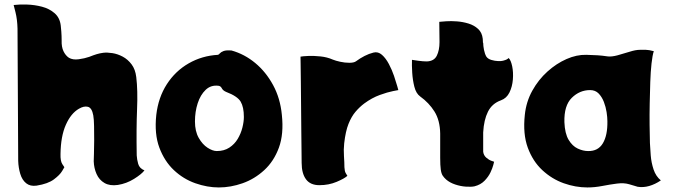

<svg xmlns="http://www.w3.org/2000/svg" viewBox="-20 -810 2965 844"><path d="M581 -127Q582 -109 587.5 -89.5Q593 -70 615 -61Q602 -44 569 -23.5Q536 -3 498 3Q463 8 439.5 -5.5Q416 -19 404.5 -45Q393 -71 392 -101Q392 -109 393 -134.5Q394 -160 394 -193Q394 -226 393.5 -256Q393 -286 390 -303Q384 -336 366.5 -340.5Q349 -345 327 -332Q292 -312 269.5 -261.5Q247 -211 246 -133Q245 -102 254 -88.5Q263 -75 263 -75Q263 -75 253 -58Q243 -41 217 -21.5Q191 -2 141 6Q113 10 95 -4.5Q77 -19 69 -46Q61 -73 60 -103L57 -684Q56 -725 48 -756.5Q40 -788 40 -788Q65 -791 98.5 -790Q132 -789 164.5 -780.5Q197 -772 220 -752Q243 -732 247 -698Q248 -691 249.5 -671.5Q251 -652 251 -632Q250 -604 259 -585Q268 -566 283 -556Q300 -546 326 -549.5Q352 -553 372 -560Q392 -568 405.5 -572Q419 -576 434 -578Q451 -580 474 -576.5Q497 -573 519.5 -561Q542 -549 558.5 -527Q575 -505 579 -471Q586 -413 582.5 -329.5Q579 -246 581 -127Z M1219 -305Q1228 -221 1206 -161Q1184 -101 1141.5 -62Q1099 -23 1046.5 -4.5Q994 14 942 14Q891 14 838.5 -4.5Q786 -23 744.5 -62Q703 -101 680.5 -161Q658 -221 667 -305Q676 -382 713.5 -440Q751 -498 809.5 -531.5Q868 -565 938 -569Q942 -570 946.5 -575.5Q951 -581 962.5 -585.5Q974 -590 998 -588Q1055 -572 1102 -533Q1149 -494 1180.5 -436Q1212 -378 1219 -305ZM933 -146Q965 -146 988 -161Q1011 -176 1025 -199.5Q1039 -223 1045.5 -249Q1052 -275 1052 -296Q1052 -339 1038 -363Q1024 -387 974 -406Q960 -412 955 -422Q950 -432 940 -433Q907 -437 884 -415Q861 -393 849 -356Q837 -319 837 -276Q837 -233 853.5 -204Q870 -175 892.5 -160.5Q915 -146 933 -146Z M1622 -579Q1642 -584 1659 -569Q1676 -554 1689.5 -528.5Q1703 -503 1712 -476.5Q1721 -450 1726 -432Q1731 -414 1731 -414Q1731 -414 1707.5 -409.5Q1684 -405 1649.5 -392.5Q1615 -380 1581 -355Q1561 -340 1543 -319Q1525 -298 1512 -265.5Q1499 -233 1493 -180Q1490 -153 1492 -124Q1494 -95 1494 -75Q1495 -57 1499.5 -49.5Q1504 -42 1507 -37Q1494 -25 1459.5 -10.5Q1425 4 1384 4Q1344 4 1325 -22Q1306 -48 1306 -94Q1306 -105 1305.5 -142.5Q1305 -180 1304.5 -233Q1304 -286 1303.5 -343Q1303 -400 1302.5 -449.5Q1302 -499 1301.5 -530Q1301 -561 1301 -561Q1311 -563 1335.5 -564Q1360 -565 1389 -562Q1418 -559 1443 -548Q1455 -543 1475.5 -538.5Q1496 -534 1515.5 -534Q1535 -534 1544 -540Q1563 -554 1582.5 -564Q1602 -574 1622 -579Z M2216 -555Q2226 -545 2231.5 -518.5Q2237 -492 2234.5 -460.5Q2232 -429 2219.5 -403.5Q2207 -378 2182 -369Q2143 -355 2125 -319Q2107 -283 2104 -228V-143Q2106 -127 2117.5 -117Q2129 -107 2140.5 -103Q2152 -99 2152 -99Q2152 -99 2148.5 -85Q2145 -71 2136 -52Q2127 -33 2110 -15.5Q2093 2 2066 9Q2052 12 2028.5 10.5Q2005 9 1981 1Q1957 -7 1941 -21Q1932 -29 1926 -38Q1920 -47 1917.5 -65Q1915 -83 1915 -116V-223Q1914 -281 1890 -319.5Q1866 -358 1827 -386Q1809 -399 1801.5 -428.5Q1794 -458 1792 -491Q1790 -524 1791 -547Q1796 -546 1818 -543Q1840 -540 1856 -540Q1888 -541 1900 -565Q1912 -589 1912 -625L1911 -714Q1920 -715 1941.5 -716.5Q1963 -718 1989 -716Q2015 -714 2039.5 -706.5Q2064 -699 2081.5 -683Q2099 -667 2102 -640Q2102 -637 2102.5 -632.5Q2103 -628 2103 -622H2104Q2104 -609 2107.5 -591Q2111 -573 2118 -561Q2125 -551 2140 -546.5Q2155 -542 2169.5 -541.5Q2184 -541 2191 -543Q2202 -546 2207 -548.5Q2212 -551 2216 -555Z M2837 -181Q2838 -159 2840.5 -127Q2843 -95 2853 -65Q2863 -35 2885 -17Q2860 0 2834 7.5Q2808 15 2783 11Q2776 9 2768 6.5Q2760 4 2746 0Q2723 -7 2692 -3Q2661 1 2627.5 7.5Q2594 14 2562 14Q2510 14 2458 -4.5Q2406 -23 2364 -62Q2322 -101 2300 -161Q2278 -221 2287 -305Q2293 -363 2320 -411.5Q2347 -460 2386.5 -495.5Q2426 -531 2470.5 -550.5Q2515 -570 2557 -569Q2589 -568 2606.5 -567Q2624 -566 2652 -562Q2669 -560 2695 -567Q2721 -574 2747.5 -582.5Q2774 -591 2793 -591Q2822 -592 2834 -589.5Q2846 -587 2854 -585Q2848 -567 2844 -531Q2840 -495 2838.5 -449.5Q2837 -404 2836 -355Q2835 -306 2835.5 -261Q2836 -216 2837 -181ZM2461 -273Q2463 -223 2479.5 -195.5Q2496 -168 2519.5 -157Q2543 -146 2565 -146Q2609 -145 2630 -180Q2651 -215 2650 -277Q2650 -294 2646.5 -317Q2643 -340 2634.5 -362Q2626 -384 2611.5 -399Q2597 -414 2574 -414Q2528 -414 2493.5 -380Q2459 -346 2461 -273Z"/></svg>

Font: Potta One
Style: Regular
Weight: 400
Designer: 108,108go
Foundry: Font Zone 108
Version: Version 1.000